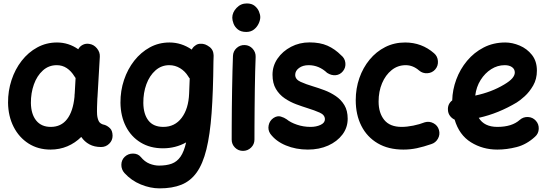

<svg xmlns="http://www.w3.org/2000/svg" viewBox="-20 -796 3128 1095"><path d="M556.6 42.5Q518.1 42.5 490 27.3Q461.9 12.2 443.4 -15.1Q408.7 19.5 364.3 38.3Q319.8 57.1 268.1 57.1Q197.3 57.1 142.8 22.5Q88.4 -12.2 57.6 -72.8Q26.9 -133.3 25.9 -210Q25.4 -277.3 45.7 -339.1Q65.9 -400.9 103.5 -449.2Q141.1 -497.6 192.6 -525.6Q244.1 -553.7 305.2 -553.7Q371.1 -553.7 426.3 -515.1Q434.6 -531.2 451.2 -540Q467.8 -548.8 487.8 -545.9Q514.6 -542.5 532.7 -520.5Q550.8 -498.5 549.3 -472.7L536.1 -244.6Q535.6 -239.3 535.2 -233.4Q534.2 -212.4 533.4 -185.5Q532.7 -158.7 533.7 -143.6Q535.2 -121.6 543.2 -105Q551.3 -88.4 577.6 -83.5Q593.3 -78.1 607.4 -64.5Q621.6 -50.8 622.1 -22Q622.1 4.9 602.8 23.7Q583.5 42.5 556.6 42.5ZM269.5 -72.3Q328.6 -72.3 362.5 -116.5Q396.5 -160.6 404.8 -243.2Q404.8 -250 405.3 -255.9Q405.3 -260.3 406.2 -264.2L411.1 -351.1Q407.2 -355.5 404.3 -360.8Q386.2 -390.6 360.8 -407.5Q335.4 -424.3 303.7 -424.3Q257.8 -424.3 224.4 -394Q190.9 -363.8 173.3 -314.5Q155.8 -265.1 156.2 -208.5Q157.2 -145 186.5 -108.6Q215.8 -72.3 269.5 -72.3Z M1198.2 -472.7 1197.3 -445.8Q1195.8 -274.4 1186.8 -150.9Q1177.7 -27.3 1157.2 55.7Q1136.7 138.7 1101.8 187.5Q1066.9 236.3 1014.9 257.3Q962.9 278.3 890.1 278.3Q837.4 278.3 783.2 256.1Q729 233.9 689.9 190.9Q671.9 170.9 672.1 143.8Q672.4 116.7 690.9 98.6Q710.9 79.6 739 79.8Q767.1 80.1 783.2 99.6Q805.2 126.5 832.8 137.5Q860.4 148.4 886.7 148.4Q929.2 148.4 959.2 137.5Q989.3 126.5 1009.3 97.9Q1029.3 69.3 1041.5 16.1Q981.4 49.8 909.2 49.8Q836.4 49.8 782.2 16.8Q728 -16.1 698 -74.7Q668 -133.3 667 -210Q666.5 -278.3 687.3 -340.1Q708 -401.9 745.8 -450Q783.7 -498 834.7 -525.9Q885.7 -553.7 946.3 -553.7Q1014.6 -553.7 1073.7 -513.2Q1080.1 -526.9 1092.3 -535.2Q1106.4 -546.9 1124 -546.4Q1130.4 -546.9 1136.7 -545.9Q1150.4 -543.9 1162.6 -536.6Q1194.3 -519.5 1197.3 -488.8Q1198.7 -481 1198.2 -472.7ZM911.6 -72.3Q977.1 -72.3 1016.1 -124Q1055.2 -175.8 1058.6 -262.7L1062 -348.6Q1056.6 -354.5 1053.2 -360.8Q1035.6 -389.6 1007.1 -407Q978.5 -424.3 945.3 -424.3Q900.4 -424.3 866.7 -394.5Q833 -364.7 814.9 -315.7Q796.9 -266.6 797.4 -208.5Q798.3 -144.5 826.7 -108.4Q855 -72.3 911.6 -72.3Z M1304.7 -694.8Q1304.7 -725.1 1328.9 -750.7Q1353 -776.4 1387.2 -776.4Q1415.5 -776.4 1432.4 -762.7Q1449.2 -749 1456.8 -730.7Q1464.4 -712.4 1464.4 -698.2Q1464.4 -681.6 1455.3 -661.9Q1446.3 -642.1 1428.5 -627.9Q1410.6 -613.8 1384.8 -613.8Q1354 -613.8 1336.4 -628.2Q1318.8 -642.6 1311.8 -661.6Q1304.7 -680.7 1304.7 -694.8ZM1376 -539.1Q1402.8 -538.1 1420.9 -518.1Q1439 -498 1438 -471.2Q1436.5 -437.5 1435.3 -389.4Q1434.1 -341.3 1433.3 -286.6Q1432.6 -231.9 1432.1 -177.7Q1431.6 -123.5 1431.4 -77.1Q1431.2 -30.8 1431.2 0Q1431.2 26.9 1411.9 45.7Q1392.6 64.5 1365.7 64.5Q1338.9 64.5 1320.1 45.7Q1301.3 26.9 1301.3 0Q1301.3 -31.2 1301.5 -77.6Q1301.8 -124 1302.2 -178.5Q1302.7 -232.9 1303.7 -288.1Q1304.7 -343.3 1305.9 -392.6Q1307.1 -441.9 1308.6 -477.1Q1309.6 -503.9 1329.3 -522Q1349.1 -540 1376 -539.1Z M1936 -390.1Q1919.4 -369.6 1894.8 -367.2Q1870.1 -364.7 1845.7 -380.4Q1799.3 -424.3 1740.2 -424.3Q1707 -424.3 1685.3 -408.2Q1663.6 -392.1 1663.6 -369.1Q1663.6 -343.3 1694.3 -329.3Q1725.1 -315.4 1764.6 -303.7Q1795.9 -294.4 1830.3 -281.5Q1864.7 -268.6 1895 -248Q1925.3 -227.5 1944.1 -196.3Q1962.9 -165 1962.9 -118.7Q1962.9 -68.4 1932.9 -28.6Q1902.8 11.2 1851.6 34.2Q1800.3 57.1 1735.8 57.1Q1667.5 57.1 1610.4 33.4Q1553.2 9.8 1521.5 -33.2Q1506.8 -55.2 1512.2 -81.5Q1517.6 -107.9 1539.6 -123Q1561.5 -137.2 1581.3 -131.3Q1601.1 -125.5 1614.7 -115.7Q1636.2 -97.7 1673.3 -85Q1710.4 -72.3 1751 -72.3Q1784.2 -72.3 1808.6 -84Q1833 -95.7 1833 -115.7Q1833 -140.6 1803.2 -153.8Q1773.4 -167 1735.4 -178.7Q1704.1 -188.5 1669.2 -201.4Q1634.3 -214.4 1603.5 -235.4Q1572.8 -256.3 1553.5 -288.8Q1534.2 -321.3 1534.2 -369.6Q1534.2 -420.4 1563 -462.2Q1591.8 -503.9 1639.9 -529.1Q1688 -554.2 1745.1 -554.2Q1805.2 -554.2 1847.7 -535.4Q1890.1 -516.6 1925.8 -480.5Q1946.8 -463.9 1949.7 -437.3Q1952.6 -410.6 1936 -390.1Z M2462.4 -400.4Q2445.3 -380.4 2418 -378.4Q2390.6 -376.5 2370.6 -393.6Q2335.4 -424.3 2293.9 -424.3Q2248.5 -424.3 2213.6 -396.2Q2178.7 -368.2 2158.9 -321.3Q2139.2 -274.4 2139.2 -216.8Q2139.2 -151.9 2171.4 -112.1Q2203.6 -72.3 2270.5 -72.3Q2300.8 -72.3 2336.9 -79.6Q2373 -86.9 2402.8 -98.6Q2428.2 -106 2452.1 -93.3Q2476.1 -80.6 2483.4 -54.7Q2490.7 -28.8 2477.8 -5.4Q2464.8 18.1 2439.5 25.9Q2396 41 2357.9 49.1Q2319.8 57.1 2280.8 57.1Q2194.8 57.1 2134 21.2Q2073.2 -14.6 2041 -78.1Q2008.8 -141.6 2008.8 -224.6Q2008.8 -291.5 2029.5 -350.8Q2050.3 -410.2 2087.9 -455.8Q2125.5 -501.5 2177 -527.6Q2228.5 -553.7 2290.5 -553.7Q2385.3 -553.7 2455.6 -492.2Q2475.6 -475.1 2477.5 -447.8Q2479.5 -420.4 2462.4 -400.4Z M3031.2 -16.1Q2982.9 28.3 2926.5 42.7Q2870.1 57.1 2816.4 57.1Q2732.9 57.1 2665.8 15.4Q2598.6 -26.4 2572.8 -113.8Q2556.6 -121.1 2546.1 -135.5Q2535.6 -149.9 2534.7 -168.5Q2532.2 -202.6 2559.1 -223.6Q2560.5 -284.2 2582.3 -342.8Q2604 -401.4 2643.6 -449Q2683.1 -496.6 2738.3 -525.1Q2793.5 -553.7 2861.8 -553.7Q2901.9 -553.7 2943.6 -536.1Q2985.4 -518.6 3013.7 -482.9Q3042 -447.3 3042 -393.1Q3042 -345.2 3020.8 -308.3Q2999.5 -271.5 2972.2 -246.8Q2944.8 -222.2 2926.8 -211.4Q2875.5 -180.7 2821.5 -158.7Q2767.6 -136.7 2710.4 -124Q2741.7 -72.3 2816.4 -72.3Q2899.9 -72.3 2944.3 -112.3Q2964.4 -129.9 2991.2 -128.7Q3018.1 -127.4 3036.1 -107.4Q3053.7 -87.9 3052.5 -60.8Q3051.3 -33.7 3031.2 -16.1ZM2858.4 -424.3Q2817.4 -424.3 2781.5 -401.6Q2745.6 -378.9 2720.9 -339.6Q2696.3 -300.3 2690.4 -251Q2783.2 -270.5 2855.5 -314Q2887.7 -333 2901.9 -349.9Q2916 -366.7 2916 -382.3Q2916 -401.9 2900.1 -413.1Q2884.3 -424.3 2858.4 -424.3Z"/></svg>

Font: Mikhak-FD Bold
Style: Regular
Weight: 700
Designer: Amin Abedi
Version: Version 3.3